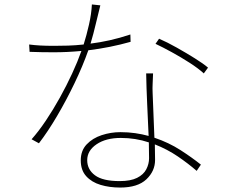

<svg xmlns="http://www.w3.org/2000/svg" viewBox="-20 -806 1040 863"><path d="M896 -476Q871 -499 832 -524Q793 -549 752 -571.5Q711 -594 679 -609L695 -632Q732 -616 774.5 -592Q817 -568 855.5 -544Q894 -520 915 -502ZM649 -166Q589 -186 523 -186Q456 -186 414 -157.5Q372 -129 372 -86Q372 -44 407 -18Q442 8 518 8Q567 8 596 -6.5Q625 -21 637.5 -45Q650 -69 650 -95ZM668 -476Q667 -446 666 -428Q665 -410 666 -389L674 -187Q739 -165 791 -131.5Q843 -98 883 -66L864 -38Q826 -71 779 -103Q732 -135 676 -157L677 -87Q677 -37 638 0Q599 37 520 37Q472 37 432 25Q392 13 367.5 -14Q343 -41 343 -85Q343 -129 369.5 -157Q396 -185 437 -198.5Q478 -212 521 -212Q556 -212 587.5 -207.5Q619 -203 648 -195Q645 -263 641.5 -339Q638 -415 637 -476ZM431 -782Q423 -752 411.5 -702.5Q400 -653 387 -610Q428 -615 473 -625Q518 -635 566 -651L567 -618Q521 -605 473.5 -595.5Q426 -586 377 -580Q352 -509 315 -432Q278 -355 236.5 -284.5Q195 -214 155 -162L122 -180Q154 -216 186.5 -264.5Q219 -313 249 -367Q279 -421 304 -475Q329 -529 346 -577Q283 -571 222 -571Q197 -571 167 -571.5Q137 -572 113 -573L111 -606Q134 -603 160 -601.5Q186 -600 223 -600Q253 -600 286 -601Q319 -602 356 -606Q369 -647 380 -695.5Q391 -744 393 -786Z"/></svg>

Font: Source Han Sans SC ExtraLight
Style: Regular
Weight: 250
Designer: Ryoko NISHIZUKA 西塚涼子 (kana, bopomofo & ideographs); Paul D. Hunt (Latin, Greek & Cyrillic); Sandoll Communications 산돌커뮤니
Foundry: Adobe
Version: Version 2.004;hotconv 1.0.118;makeotfexe 2.5.65603